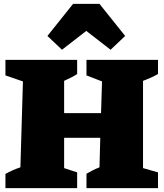

<svg xmlns="http://www.w3.org/2000/svg" viewBox="-20 -968 845 988"><path d="M8 0V-73Q45 -94 85 -107L98 -549L8 -580V-660H377V-587Q362 -577 344.5 -568.5Q327 -560 310 -552V-386H500L505 -549L425 -580V-660H793V-587Q757 -567 716 -552V-103L793 -81V0H425V-74Q442 -84 458 -92Q474 -100 492 -107L496 -259H310V-103L377 -81V0ZM492 -948 624 -783 549 -712 424 -809 299 -712 224 -783 356 -948Z"/></svg>

Font: Piazzolla Black
Style: Regular
Weight: 900
Designer: Juan Pablo del Peral
Foundry: Huerta Tipografica
Version: Version 1.330